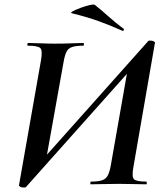

<svg xmlns="http://www.w3.org/2000/svg" viewBox="-20 -815 729 849"><path d="M80 14Q75 14 69 10.5Q63 7 64 4L161 -547Q169 -591 158.5 -602Q148 -613 103 -613Q100 -613 101 -619Q102 -625 104 -625Q128 -625 159.5 -623.5Q191 -622 223 -622Q266 -622 296.5 -623.5Q327 -625 349 -625Q351 -625 351 -619Q351 -613 349 -613Q316 -613 298.5 -607Q281 -601 273.5 -585Q266 -569 261 -540L182 -99L151 -90L636 -634Q638 -636 642 -635.5Q646 -635 650 -635Q655 -635 661 -631.5Q667 -628 665 -625L570 -77Q562 -34 572 -23Q582 -12 627 -12Q629 -12 629 -6Q629 0 627 0Q603 0 571.5 -1Q540 -2 508 -2Q465 -2 434.5 -1Q404 0 381 0Q379 0 379.5 -6Q380 -12 382 -12Q415 -12 432 -18Q449 -24 457 -40Q465 -56 470 -84L547 -522L579 -531L94 13Q92 14 88.5 14Q85 14 80 14ZM521 -679Q470 -702 417.5 -721Q365 -740 299 -756Q289 -758 301.5 -765Q314 -772 335.5 -780Q357 -788 376.5 -792.5Q396 -797 400 -793Q430 -769 460 -742Q490 -715 525 -689Q529 -688 527.5 -682.5Q526 -677 521 -679Z"/></svg>

Font: Cormorant Garamond Light
Style: Italic
Weight: 300
Italic angle: -10°
Designer: Christian Thalmann (Catharsis Fonts)
Foundry: Catharsis Fonts
Version: Version 4.001